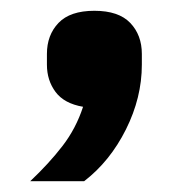

<svg xmlns="http://www.w3.org/2000/svg" viewBox="-20 -189 350 356"><path d="M155 -169Q200 -169 221.5 -146.5Q243 -124 243 -89V-69Q243 -8 213.5 51Q184 110 136 147H36Q71 114 96 81.5Q121 49 134 9Q99 3 83 -18.5Q67 -40 67 -69V-89Q67 -124 88.5 -146.5Q110 -169 155 -169Z"/></svg>

Font: IBM Plex Sans Arabic
Style: Bold
Weight: 700
Designer: Mike Abbink, Paul van der Laan, Pieter van Rosmalen, Wael Morcos, Khajak Apelian
Foundry: Bold Monday
Version: Version 1.2